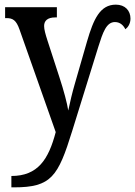

<svg xmlns="http://www.w3.org/2000/svg" viewBox="-20 -567 582 827"><path d="M29 191V240H40C201 240 230 194 291 -3L404 -367C423 -427 438 -472 475 -472C498 -472 512 -457 520 -441C531 -449 542 -465 542 -487C542 -521 519 -547 479 -547C411 -547 383 -485 355 -389L302 -205C291 -167 282 -129 274 -91C269 -123 255 -176 236 -234L184 -394C176 -419 170 -440 170 -455C170 -477 184 -492 218 -492H225V-536H2V-489H8C35 -489 50 -480 64 -440L220 2C189 120 143 191 29 191Z"/></svg>

Font: Noto Serif Condensed Medium
Style: Regular
Weight: 500
Width: 3
Designer: Monotype Design Team
Foundry: Monotype Imaging Inc.
Version: Version 2.015